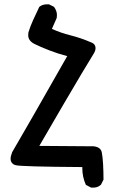

<svg xmlns="http://www.w3.org/2000/svg" viewBox="-20 -774 540 894"><path d="M363.3 10.7Q363.3 7.8 363.3 3.9Q78.1 2 52.7 -4.9Q43.9 -6.8 38.1 -12.7Q29.3 -21.5 29.3 -34.2Q29.3 -46.9 36.1 -63.5Q36.1 -63.5 36.1 -64.5Q101.6 -175.8 293 -512.7Q251 -523.4 209.5 -539.6Q168 -555.7 138.7 -570.3Q111.3 -585 111.3 -610.4Q111.3 -616.2 112.3 -623Q120.1 -649.4 133.8 -679.7L162.1 -740.2L163.1 -742.2Q177.7 -753.9 199.2 -753.9Q202.1 -753.9 208 -753.9L231.4 -742.2Q245.1 -723.6 245.1 -704.1Q245.1 -698.2 244.1 -690.4L221.7 -639.6Q261.7 -621.1 308.6 -609.4Q355.5 -597.7 403.3 -577.1Q412.1 -574.2 417 -569.3Q424.8 -561.5 424.8 -549.8Q424.8 -538.1 417 -525.4Q371.1 -451.2 277.3 -291L163.1 -94.7L416 -92.8Q435.5 -90.8 445.3 -81.1Q452.1 -74.2 454.1 -63.5Q458 -43.9 460 -9.3Q461.9 25.4 461.9 60.5V62.5L450.2 85.9Q440.4 94.7 431.2 97.2Q421.9 99.6 416 99.6Q410.2 99.6 404.3 99.6L379.9 86.9Q363.3 49.8 363.3 10.7Z"/></svg>

Font: JasonHandwriting2
Style: SemiBold
Weight: 600
Version: Version 1.04.7